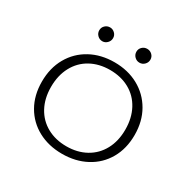

<svg xmlns="http://www.w3.org/2000/svg" viewBox="-147 -771 920 927"><g transform="rotate(30 313.5 -307.5)"><path d="M171 -592Q171 -608 182.5 -619Q194 -630 210 -630Q225 -630 236.5 -619Q248 -608 248 -592Q248 -576 236.5 -564.5Q225 -553 210 -553Q194 -553 182.5 -564.5Q171 -576 171 -592ZM378 -592Q378 -608 389.5 -619Q401 -630 417 -630Q433 -630 444.5 -619Q456 -608 456 -592Q456 -576 444.5 -564.5Q433 -553 417 -553Q401 -553 389.5 -564.5Q378 -576 378 -592ZM55 -239Q55 -315 88 -373Q121 -431 179.5 -463Q238 -495 313 -495Q388 -495 446.5 -463Q505 -431 538.5 -373Q572 -315 572 -239Q572 -163 539 -105.5Q506 -48 447 -16.5Q388 15 313 15Q238 15 179.5 -16.5Q121 -48 88 -105.5Q55 -163 55 -239ZM520 -239Q520 -303 494 -351.5Q468 -400 421 -426Q374 -452 313 -452Q252 -452 205 -426Q158 -400 132 -351.5Q106 -303 106 -239Q106 -175 132 -127Q158 -79 205 -53Q252 -27 313 -27Q374 -27 421 -53Q468 -79 494 -127Q520 -175 520 -239Z"/></g></svg>

Font: Prompt ExtraLight
Style: Regular
Weight: 275
Designer: Katatrad Team
Foundry: CadsonDemak
Version: Version 1.001